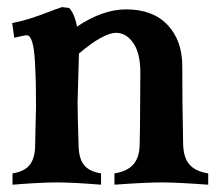

<svg xmlns="http://www.w3.org/2000/svg" viewBox="-20 -517 621 539"><path d="M154.3 -497.1 174.3 -494.6Q189.5 -478 196.3 -442.4Q268.6 -490.7 334 -490.7Q409.2 -490.7 450.4 -447Q491.7 -403.3 491.7 -331.5Q491.7 -225.6 494.1 -114.3Q494.6 -75.2 511.7 -55.4Q528.8 -35.6 564.5 -30.3V1.5Q477.5 -4.9 433.1 -4.9Q389.2 -4.9 301.3 1.5V-30.3Q336.9 -35.6 354.5 -55.7Q372.1 -75.7 372.1 -114.3Q372.1 -130.9 373 -163.1V-162.6Q374 -259.3 374 -313Q374 -367.7 354.2 -396.2Q334.5 -424.8 306.2 -424.8Q270 -424.8 201.7 -366.7Q201.2 -345.2 199.7 -298.3Q198.2 -251.5 197.8 -230Q197.8 -196.8 200.7 -106Q201.7 -70.8 216.6 -53Q231.4 -35.2 263.7 -30.3V1.5Q184.6 -4.9 139.6 -4.9Q94.2 -4.9 15.1 1.5V-30.3Q47.4 -35.2 62.5 -53Q77.6 -70.8 78.6 -106Q78.6 -115.2 79.6 -156.7Q80.6 -198.2 81.1 -215.8Q81.1 -258.3 80.6 -281.5Q80.1 -304.7 78.1 -342.8Q76.2 -380.9 70.3 -399.4Q64.5 -418 55.2 -418Q49.3 -418 20 -411.1L14.2 -452.1Q43 -458 66.4 -465.6Q89.8 -473.1 114.3 -482.7Q138.7 -492.2 154.3 -497.1Z"/></svg>

Font: Flanker
Style: Bold
Weight: 700
Designer: Flanker
Foundry: Flanker
Version: Version 2.021